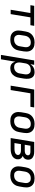

<svg xmlns="http://www.w3.org/2000/svg" viewBox="1708 -2276 783 4240"><g transform="rotate(90 2100.0 -156.5)"><path d="M196 0 268 -436H95L109 -520H551L537 -436H364L292 0Z M855 8Q823 8 792.5 2.5Q762 -3 736 -17.5Q710 -32 691.5 -55.5Q673 -79 663.5 -107.5Q654 -136 654 -167.5Q654 -199 659 -231L676 -331Q680 -358 690 -385Q700 -412 717 -436Q734 -460 758 -478.5Q782 -497 808.5 -508Q835 -519 863 -523.5Q891 -528 918 -528Q950 -528 980.5 -522.5Q1011 -517 1037.5 -502.5Q1064 -488 1082.5 -464.5Q1101 -441 1110 -412.5Q1119 -384 1119.5 -352.5Q1120 -321 1115 -289L1098 -189Q1094 -162 1084 -135Q1074 -108 1057 -84Q1040 -60 1016 -41.5Q992 -23 965.5 -12Q939 -1 910.5 3.5Q882 8 855 8ZM856 -76Q873 -76 890 -79Q907 -82 924 -89.5Q941 -97 955 -109.5Q969 -122 979 -137Q989 -152 995 -169Q1001 -186 1003 -203L1020 -303Q1023 -321 1023.5 -338.5Q1024 -356 1019.5 -373Q1015 -390 1006 -404Q997 -418 983.5 -427.5Q970 -437 952.5 -440.5Q935 -444 917 -444Q900 -444 883 -441Q866 -438 849.5 -430.5Q833 -423 819 -410.5Q805 -398 795 -383Q785 -368 779 -351Q773 -334 770 -317L754 -217Q751 -199 750.5 -181.5Q750 -164 754 -147Q758 -130 767.5 -116Q777 -102 790 -92.5Q803 -83 820.5 -79.5Q838 -76 856 -76Z M1193 215 1315 -520H1412L1398 -436Q1413 -458 1432 -476Q1451 -494 1474.5 -506Q1498 -518 1523 -523Q1548 -528 1573 -528Q1601 -528 1628 -520.5Q1655 -513 1674 -495Q1693 -477 1703.5 -452.5Q1714 -428 1718 -401Q1722 -374 1720.5 -345.5Q1719 -317 1715 -289L1698 -189Q1694 -164 1686 -139Q1678 -114 1664.5 -91Q1651 -68 1632 -48.5Q1613 -29 1589 -16Q1565 -3 1539 2.5Q1513 8 1488 8Q1462 8 1437 1.5Q1412 -5 1393 -20Q1374 -35 1361.5 -57Q1349 -79 1343 -104L1290 215ZM1464 -76Q1480 -76 1497 -79.5Q1514 -83 1529.5 -91Q1545 -99 1558 -111.5Q1571 -124 1580.5 -139Q1590 -154 1595.5 -170Q1601 -186 1603 -203L1620 -303Q1623 -320 1623.5 -338Q1624 -356 1620.5 -372.5Q1617 -389 1608.5 -403Q1600 -417 1586.5 -427Q1573 -437 1556 -440.5Q1539 -444 1522 -444Q1498 -444 1473.5 -437.5Q1449 -431 1428.5 -414.5Q1408 -398 1396 -375Q1384 -352 1380 -328L1363 -228Q1360 -209 1359.5 -190.5Q1359 -172 1362.5 -154.5Q1366 -137 1374.5 -121.5Q1383 -106 1396.5 -95.5Q1410 -85 1427.5 -80.5Q1445 -76 1464 -76Z M1872 0 1958 -520H2353L2339 -436H2041L1969 0Z M2655 8Q2623 8 2592.5 2.5Q2562 -3 2536 -17.5Q2510 -32 2491.5 -55.5Q2473 -79 2463.5 -107.5Q2454 -136 2454 -167.5Q2454 -199 2459 -231L2476 -331Q2480 -358 2490 -385Q2500 -412 2517 -436Q2534 -460 2558 -478.5Q2582 -497 2608.5 -508Q2635 -519 2663 -523.5Q2691 -528 2718 -528Q2750 -528 2780.5 -522.5Q2811 -517 2837.5 -502.5Q2864 -488 2882.5 -464.5Q2901 -441 2910 -412.5Q2919 -384 2919.5 -352.5Q2920 -321 2915 -289L2898 -189Q2894 -162 2884 -135Q2874 -108 2857 -84Q2840 -60 2816 -41.5Q2792 -23 2765.5 -12Q2739 -1 2710.5 3.5Q2682 8 2655 8ZM2656 -76Q2673 -76 2690 -79Q2707 -82 2724 -89.5Q2741 -97 2755 -109.5Q2769 -122 2779 -137Q2789 -152 2795 -169Q2801 -186 2803 -203L2820 -303Q2823 -321 2823.5 -338.5Q2824 -356 2819.5 -373Q2815 -390 2806 -404Q2797 -418 2783.5 -427.5Q2770 -437 2752.5 -440.5Q2735 -444 2717 -444Q2700 -444 2683 -441Q2666 -438 2649.5 -430.5Q2633 -423 2619 -410.5Q2605 -398 2595 -383Q2585 -368 2579 -351Q2573 -334 2570 -317L2554 -217Q2551 -199 2550.5 -181.5Q2550 -164 2554 -147Q2558 -130 2567.5 -116Q2577 -102 2590 -92.5Q2603 -83 2620.5 -79.5Q2638 -76 2656 -76Z M3029 0 3115 -520H3330Q3354 -520 3377.5 -517Q3401 -514 3422 -506Q3443 -498 3461.5 -484.5Q3480 -471 3491 -452Q3502 -433 3505.5 -409.5Q3509 -386 3505 -362Q3502 -346 3496 -331Q3490 -316 3479 -303.5Q3468 -291 3454 -282Q3440 -273 3425 -267Q3444 -259 3459 -246.5Q3474 -234 3484.5 -217.5Q3495 -201 3498 -180Q3501 -159 3498 -138Q3494 -115 3481.5 -92.5Q3469 -70 3450.5 -53.5Q3432 -37 3408.5 -26.5Q3385 -16 3362 -10Q3339 -4 3315.5 -2Q3292 0 3269 0ZM3177 -311H3309Q3325 -311 3340.5 -313.5Q3356 -316 3370.5 -323Q3385 -330 3396 -343.5Q3407 -357 3409 -373Q3412 -388 3406 -402Q3400 -416 3387.5 -423.5Q3375 -431 3360 -433.5Q3345 -436 3330 -436H3198ZM3140 -84H3269Q3282 -84 3295 -85Q3308 -86 3321.5 -88.5Q3335 -91 3348 -95.5Q3361 -100 3373 -108Q3385 -116 3393 -128Q3401 -140 3403 -153Q3405 -166 3401 -178.5Q3397 -191 3388 -199.5Q3379 -208 3367.5 -213.5Q3356 -219 3343.5 -222Q3331 -225 3317.5 -226Q3304 -227 3291 -227H3163Z M3855 8Q3823 8 3792.5 2.5Q3762 -3 3736 -17.5Q3710 -32 3691.5 -55.5Q3673 -79 3663.5 -107.5Q3654 -136 3654 -167.5Q3654 -199 3659 -231L3676 -331Q3680 -358 3690 -385Q3700 -412 3717 -436Q3734 -460 3758 -478.5Q3782 -497 3808.5 -508Q3835 -519 3863 -523.5Q3891 -528 3918 -528Q3950 -528 3980.5 -522.5Q4011 -517 4037.5 -502.5Q4064 -488 4082.5 -464.5Q4101 -441 4110 -412.5Q4119 -384 4119.5 -352.5Q4120 -321 4115 -289L4098 -189Q4094 -162 4084 -135Q4074 -108 4057 -84Q4040 -60 4016 -41.5Q3992 -23 3965.5 -12Q3939 -1 3910.5 3.5Q3882 8 3855 8ZM3856 -76Q3873 -76 3890 -79Q3907 -82 3924 -89.5Q3941 -97 3955 -109.5Q3969 -122 3979 -137Q3989 -152 3995 -169Q4001 -186 4003 -203L4020 -303Q4023 -321 4023.5 -338.5Q4024 -356 4019.5 -373Q4015 -390 4006 -404Q3997 -418 3983.5 -427.5Q3970 -437 3952.5 -440.5Q3935 -444 3917 -444Q3900 -444 3883 -441Q3866 -438 3849.5 -430.5Q3833 -423 3819 -410.5Q3805 -398 3795 -383Q3785 -368 3779 -351Q3773 -334 3770 -317L3754 -217Q3751 -199 3750.5 -181.5Q3750 -164 3754 -147Q3758 -130 3767.5 -116Q3777 -102 3790 -92.5Q3803 -83 3820.5 -79.5Q3838 -76 3856 -76Z"/></g></svg>

Font: Iosevka Custom Medium Oblique
Style: Regular
Weight: 500
Italic angle: -9°
Designer: Belleve Invis
Foundry: Belleve Invis
Version: Version 27.0.1